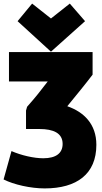

<svg xmlns="http://www.w3.org/2000/svg" viewBox="-46 -840 571 1070"><path d="M99 -121V-224L105 -245C152 -298 182 -336 220 -386H4V-550H470V-424C437 -380 375 -304 329 -248C421 -216 491 -149 491 -33C491 130 382 210 203 210C125 210 31 189 -26 160L18 2C73 26 143 42 195 42C267 42 303 13 303 -38C303 -98 252 -121 174 -121ZM133 -820 238 -737 343 -820 428 -722 238 -552 52 -722Z"/></svg>

Font: Repo Black
Style: Regular
Weight: 900
Designer: Stefan Peev
Foundry: Context Ltd
Version: Version 1.502